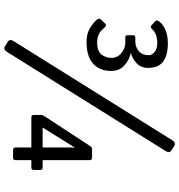

<svg xmlns="http://www.w3.org/2000/svg" viewBox="10 -798 829 888"><g transform="rotate(90 424.0 -353.5)"><path d="M522.9 -84.5Q511.2 -84.5 511.2 -95.7V-128.9Q511.2 -136.7 517.6 -146.5L654.8 -356Q660.6 -365.2 668.9 -365.2H708.5Q720.2 -365.2 720.2 -354V-136.7H754.4Q765.6 -136.7 765.6 -125.5V-95.7Q765.6 -84.5 754.9 -84.5H720.2V-11.2Q720.2 0 709 0H672.9Q661.6 0 661.6 -11.2V-84.5ZM569.3 -136.7H661.6V-269.5Q661.6 -277.3 663.1 -284.7H661.6ZM72.3 -385.3Q61.5 -397.5 67.9 -404.3L88.4 -425.8Q97.2 -435.1 108.9 -420.9Q123.5 -402.8 140.1 -395.8Q156.7 -388.7 175.3 -388.7Q215.3 -388.7 231.2 -408.4Q247.1 -428.2 247.1 -454.6Q247.1 -482.9 224.9 -501Q202.6 -519 176.3 -519H153.8Q142.6 -519 142.6 -527.3V-556.6Q142.6 -565.4 153.8 -565.4H171.9Q196.8 -565.4 215.8 -581.3Q234.9 -597.2 234.9 -628.4Q234.9 -642.1 219.7 -654.5Q204.6 -667 178.7 -667Q157.7 -667 141.1 -660.9Q124.5 -654.8 115.2 -644Q105 -632.3 96.7 -640.1L76.7 -658.7Q69.8 -665 82 -679.7Q95.2 -695.3 120.4 -705.6Q145.5 -715.8 179.7 -715.8Q234.9 -715.8 264.2 -694.1Q293.5 -672.4 293.5 -625Q293.5 -590.3 270.8 -570.3Q248 -550.3 224.6 -544.9V-543.9Q252 -540 279.8 -516.8Q307.6 -493.7 307.6 -453.6Q307.6 -400.9 274.2 -370.4Q240.7 -339.8 173.8 -339.8Q135.3 -339.8 110.4 -355Q85.4 -370.1 72.3 -385.3ZM172.9 24.4Q158.2 15.6 169.9 -2.9L627.9 -735.8Q639.6 -754.4 654.3 -745.6L674.8 -732.4Q689.5 -723.6 677.7 -705.1L219.7 27.8Q208 46.4 193.4 37.6Z"/></g></svg>

Font: Istok
Style: Regular
Weight: 500
Designer: Andrey V. Panov
Foundry: Andrey V. Panov
Version: Version 1.0.3